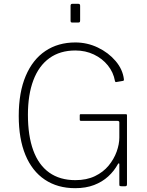

<svg xmlns="http://www.w3.org/2000/svg" viewBox="-20 -974 770 1004"><path d="M373 10Q281 10 214.5 -34.5Q148 -79 113 -163.5Q78 -248 78 -368Q78 -491 114.5 -577Q151 -663 217.5 -707.5Q284 -752 374 -752Q436 -752 491.5 -725.5Q547 -699 584.5 -655Q622 -611 628 -559Q628 -556 627.5 -554Q627 -552 623 -551L588 -545Q586 -544 584 -545.5Q582 -547 581 -551Q573 -596 544 -632Q515 -668 471 -689Q427 -710 374 -710Q294 -710 238.5 -670Q183 -630 154.5 -554.5Q126 -479 126 -374Q126 -264 154 -187.5Q182 -111 237.5 -71.5Q293 -32 374 -32Q433 -32 476.5 -53Q520 -74 548 -108Q576 -142 590 -181Q604 -220 604 -255V-334Q604 -342 593 -342H404Q400 -342 398.5 -343.5Q397 -345 397 -348V-371Q397 -377 402 -377H638Q641 -377 642.5 -375.5Q644 -374 644 -371V-11Q644 -4 641.5 -2Q639 0 634 0H617Q611 0 607.5 -1Q604 -2 604 -9V-115Q604 -120 601.5 -120Q599 -120 596 -115Q577 -80 546 -51.5Q515 -23 472 -6.5Q429 10 373 10ZM399 -944V-868Q399 -861 397 -858.5Q395 -856 387 -856H360Q353 -856 351 -858Q349 -860 349 -866V-944Q349 -954 358 -954H390Q399 -954 399 -944Z"/></svg>

Font: Libre Franklin Thin
Style: Regular
Weight: 100
Designer: Pablo Impallari, Rodrigo Fuenzalida, Nhung Nguyen
Foundry: Impallari Type
Version: Version 3.000